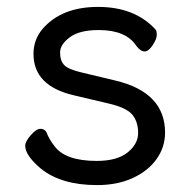

<svg xmlns="http://www.w3.org/2000/svg" viewBox="-20 -512 550 556"><path d="M261 24Q157 24 98 -24Q53 -62 53 -90Q53 -102 69 -120.5Q85 -139 97 -139Q110 -139 115 -128Q122 -109 137 -90Q168 -46 260 -46Q319 -46 349.5 -70.5Q380 -95 380 -127Q380 -159 363.5 -179.5Q347 -200 295.5 -212Q244 -224 194 -236Q77 -263 77 -356Q77 -397 103 -428Q158 -492 264 -492Q370 -492 430 -427Q434 -423 434 -411Q434 -399 422 -381Q410 -363 399 -363Q387 -363 375 -379Q345 -425 266 -425Q210 -425 182 -404Q154 -383 154 -360Q154 -336 166 -323.5Q178 -311 217 -302L313 -279Q458 -245 458 -128Q458 -86 433.5 -51.5Q409 -17 364.5 3.5Q320 24 261 24Z"/></svg>

Font: LXGW WenKai Lite
Style: Bold
Weight: 700
Designer: LXGW / Fontworks Inc.
Foundry: LXGW / Fontworks Inc.
Version: Version 1.330;April 28, 2024